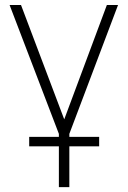

<svg xmlns="http://www.w3.org/2000/svg" viewBox="-20 -556 519 780"><path d="M219.2 204.1V-12.2L19 -535.6H65.4L240.7 -71.8H241.2L414.1 -535.6H459.5L261.7 -12.2V204.1ZM98.6 38.6V0H382.8V38.6Z"/></svg>

Font: Inter Display Extra Light
Style: Regular
Weight: 200
Designer: Rasmus Andersson
Foundry: rsms
Version: Version 4.000;git-4fc901f